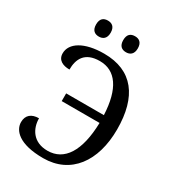

<svg xmlns="http://www.w3.org/2000/svg" viewBox="-215 -1032 1057 1164"><g transform="rotate(30 313.5 -449.5)"><path d="M384 -797C412 -797 435 -812 435 -853C435 -895 412 -909 384 -909C355 -909 333 -895 333 -853C333 -812 355 -797 384 -797ZM194 -797C222 -797 245 -812 245 -853C245 -895 222 -909 194 -909C165 -909 143 -895 143 -853C143 -812 165 -797 194 -797ZM270 10C462 10 572 -141 572 -365C572 -594 474 -724 275 -724C135 -724 55 -671 55 -600C55 -553 93 -535 140 -535C140 -607 168 -672 275 -672C386 -672 451 -580 459 -400H195V-346H460C455 -146 387 -42 270 -42C168 -42 128 -116 128 -187C77 -187 45 -162 45 -113C45 -56 99 10 270 10Z"/></g></svg>

Font: Noto Serif
Style: Regular
Weight: 400
Designer: Monotype Design Team
Foundry: Monotype Imaging Inc.
Version: Version 2.015